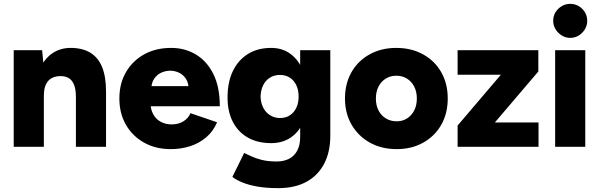

<svg xmlns="http://www.w3.org/2000/svg" viewBox="-20 -760 3110 994"><path d="M51 0V-500H198L207 -408V0ZM373 0V-256H529V0ZM373 -256Q373 -296 364 -319.5Q355 -343 338.5 -354Q322 -365 298 -366Q253 -367 230 -341.5Q207 -316 207 -264H160Q160 -343 184 -398.5Q208 -454 249.5 -483Q291 -512 346 -512Q406 -512 447 -487.5Q488 -463 508.5 -413Q529 -363 529 -285V-256Z M864 12Q786 12 726 -21.5Q666 -55 632 -114Q598 -173 598 -250Q598 -328 632.5 -387Q667 -446 727 -479Q787 -512 866 -512Q937 -512 994 -478Q1051 -444 1084.5 -377Q1118 -310 1118 -210H742L759 -229Q759 -195 773 -169Q787 -143 812 -129.5Q837 -116 868 -116Q905 -116 930.5 -132.5Q956 -149 966 -174L1104 -127Q1084 -80 1047.5 -49Q1011 -18 964 -3Q917 12 864 12ZM763 -294 747 -314H971L957 -294Q957 -331 942 -353Q927 -375 905 -384.5Q883 -394 861 -394Q839 -394 816.5 -384.5Q794 -375 778.5 -353Q763 -331 763 -294Z M1420 214Q1359 214 1313.5 206Q1268 198 1236 185Q1204 172 1183 156L1244 32Q1260 39 1282 49.5Q1304 60 1336 68Q1368 76 1413 76Q1448 76 1475.5 62.5Q1503 49 1518.5 20.5Q1534 -8 1534 -51V-500H1690V-57Q1690 27 1658 88Q1626 149 1566 181.5Q1506 214 1420 214ZM1384 -19Q1314 -19 1263.5 -47.5Q1213 -76 1185.5 -129Q1158 -182 1158 -255Q1158 -335 1185.5 -392Q1213 -449 1263.5 -480.5Q1314 -512 1384 -512Q1442 -512 1484.5 -480.5Q1527 -449 1550 -391Q1573 -333 1573 -252Q1573 -180 1550 -128Q1527 -76 1484.5 -47.5Q1442 -19 1384 -19ZM1430 -149Q1460 -149 1481.5 -163.5Q1503 -178 1514.5 -203Q1526 -228 1526 -260Q1526 -294 1514 -319Q1502 -344 1480.5 -358Q1459 -372 1429 -372Q1400 -372 1377.5 -358Q1355 -344 1342.5 -319Q1330 -294 1329 -260Q1330 -228 1342.5 -203Q1355 -178 1378 -163.5Q1401 -149 1430 -149Z M2034 12Q1955 12 1895 -21.5Q1835 -55 1800.5 -114Q1766 -173 1766 -250Q1766 -327 1799.5 -386Q1833 -445 1893.5 -478.5Q1954 -512 2031 -512Q2110 -512 2170.5 -478.5Q2231 -445 2264.5 -386Q2298 -327 2298 -250Q2298 -173 2264.5 -114Q2231 -55 2171 -21.5Q2111 12 2034 12ZM2034 -132Q2064 -132 2087.5 -147Q2111 -162 2124.5 -188.5Q2138 -215 2138 -250Q2138 -285 2124.5 -311.5Q2111 -338 2087 -353Q2063 -368 2032 -368Q2001 -368 1977 -353Q1953 -338 1939.5 -311.5Q1926 -285 1926 -250Q1926 -215 1939.5 -188.5Q1953 -162 1977.5 -147Q2002 -132 2034 -132Z M2349 0V-110L2573 -373H2349V-500H2767V-390L2542 -126H2768V0Z M2854 0V-500H3010V0ZM2932 -564Q2897 -564 2870.5 -590.5Q2844 -617 2844 -652Q2844 -689 2870.5 -714.5Q2897 -740 2932 -740Q2968 -740 2994 -714.5Q3020 -689 3020 -652Q3020 -617 2994 -590.5Q2968 -564 2932 -564Z"/></svg>

Font: Figtree Light ExtraBold
Style: Regular
Weight: 800
Version: Version 2.001;gftools[0.9.30]